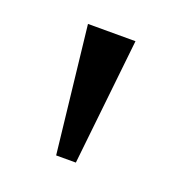

<svg xmlns="http://www.w3.org/2000/svg" viewBox="-62 -779 330 357"><g transform="rotate(20 103.0 -601.0)"><path d="M84 -476 56 -726H150L123 -476Z"/></g></svg>

Font: Joan
Style: Regular
Weight: 400
Designer: Paolo Biagini
Version: Version 1.001; ttfautohint (v1.8.4.7-5d5b);gftools[0.9.30]